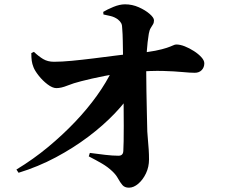

<svg xmlns="http://www.w3.org/2000/svg" viewBox="-20 -823 1040 889"><path d="M56 -38Q135 -86 203 -142.5Q271 -199 328 -259Q385 -319 429 -380.5Q473 -442 501 -501L600 -508L599 -409Q565 -354 511.5 -298Q458 -242 389 -190Q320 -138 238.5 -94.5Q157 -51 66 -23ZM577 46Q557 46 546.5 33.5Q536 21 526.5 3.5Q517 -14 500 -30Q479 -50 452.5 -65.5Q426 -81 391 -99L396 -115Q433 -110 467.5 -106Q502 -102 527 -102Q550 -101 551 -124Q552 -139 552.5 -169Q553 -199 553 -240Q553 -281 552.5 -329.5Q552 -378 551.5 -429.5Q551 -481 550 -532Q550 -543 549.5 -572Q549 -601 548.5 -633.5Q548 -666 546 -689Q546 -706 541.5 -715Q537 -724 526 -733Q511 -744 493 -748.5Q475 -753 459 -756L458 -768Q476 -779 505 -791Q534 -803 559 -803Q592 -803 622.5 -789.5Q653 -776 673 -758.5Q693 -741 693 -729Q693 -718 688.5 -710.5Q684 -703 678 -693.5Q672 -684 669 -667Q666 -648 663.5 -627.5Q661 -607 660 -589Q659 -571 658 -556Q657 -537 657 -495Q657 -453 658 -402Q659 -351 660 -301Q661 -251 662 -214Q663 -196 665 -175Q667 -154 668.5 -131Q670 -108 670 -85Q670 -50 656 -20.5Q642 9 620.5 27.5Q599 46 577 46ZM241 -415Q223 -415 200 -432.5Q177 -450 159 -473Q141 -496 135 -512Q129 -527 127 -541.5Q125 -556 125 -577L137 -583Q159 -562 180 -549.5Q201 -537 230 -537Q265 -537 312.5 -541.5Q360 -546 412 -552.5Q464 -559 514.5 -565.5Q565 -572 608 -576Q664 -581 698.5 -588Q733 -595 752 -601.5Q771 -608 780.5 -612.5Q790 -617 796 -617Q814 -617 835.5 -608.5Q857 -600 878 -586.5Q899 -573 912.5 -558Q926 -543 926 -530Q926 -511 914 -498.5Q902 -486 882 -486Q860 -486 824 -489.5Q788 -493 735 -494.5Q682 -496 605 -490Q528 -484 465 -471.5Q402 -459 356 -447Q320 -438 291.5 -426.5Q263 -415 241 -415Z"/></svg>

Font: Noto Serif JP ExtraBold
Style: Regular
Weight: 800
Designer: Ryoko NISHIZUKA 西塚涼子 (kana & ideographs); Frank Grießhammer (Latin, Greek & Cyrillic); Wenlong ZHANG 张文龙 (bopomofo); San
Foundry: Adobe
Version: Version 2.003-H1;hotconv 1.1.1;makeotfexe 2.6.0